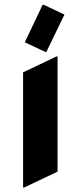

<svg xmlns="http://www.w3.org/2000/svg" viewBox="-20 -787 343 816"><path d="M166 -766.6 253.9 -725.1 177.2 -566.4H172.4L85.4 -607.4L161.1 -766.6ZM83 9.8H78.1V-479.5L219.7 -546.9H224.6V-57.6Z"/></svg>

Font: Nova Round
Style: Bold
Weight: 700
Designer: Wojciech Kalinowski "wmk69" (wmk69@o2.pl)
Foundry: Wojciech Kalinowski "wmk69" (wmk69@o2.pl)
Version: Version 3.1.0; 2021-05-23